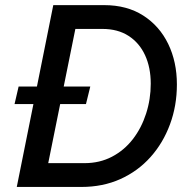

<svg xmlns="http://www.w3.org/2000/svg" viewBox="-20 -740 744 760"><path d="M46.4 0 190.9 -719.7H392.6Q482.4 -719.7 546.9 -678.5Q611.3 -637.2 645.8 -566.2Q680.2 -495.1 680.2 -405.8Q680.2 -321.3 652.8 -247.6Q625.5 -173.8 575.7 -118.2Q525.9 -62.5 456.5 -31.2Q387.2 0 302.2 0ZM170.9 -94.2H314.5Q374.5 -94.2 423.1 -119.6Q471.7 -145 505.9 -189.2Q540 -233.4 558.3 -290.3Q576.7 -347.2 576.7 -408.7Q576.7 -472.7 554.2 -521.5Q531.7 -570.3 489 -597.9Q446.3 -625.5 385.3 -625.5H278.3ZM37.6 -328.1 53.7 -397.5H337.4L320.3 -328.1Z"/></svg>

Font: Reddit Sans Medium
Style: Italic
Weight: 500
Italic angle: -11.25°
Designer: Stephen Hutchings
Version: Version 1.013